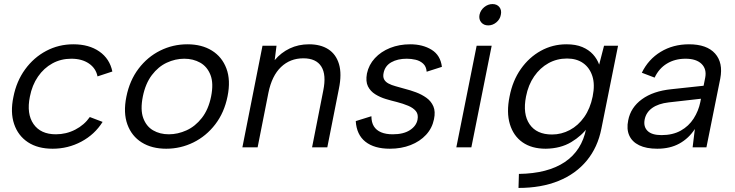

<svg xmlns="http://www.w3.org/2000/svg" viewBox="-20 -725 3616 945"><path d="M239 7Q166 7 117.5 -25Q69 -57 49.5 -114.5Q30 -172 46 -248Q61 -325 103.5 -383.5Q146 -442 207.5 -474.5Q269 -507 341 -507Q418 -507 469 -471.5Q520 -436 533 -373L460 -349Q452 -389 417.5 -412.5Q383 -436 331 -436Q280 -436 238 -413Q196 -390 167 -348Q138 -306 127 -249Q110 -165 145 -114.5Q180 -64 255 -64Q306 -64 350.5 -87Q395 -110 422 -149L485 -125Q446 -63 380.5 -28Q315 7 239 7Z M798 7Q727 7 677.5 -24Q628 -55 607 -112.5Q586 -170 602 -249Q618 -329 662 -387Q706 -445 768.5 -476Q831 -507 902 -507Q973 -507 1023 -476Q1073 -445 1094.5 -387.5Q1116 -330 1100 -251Q1084 -171 1039.5 -113Q995 -55 932 -24Q869 7 798 7ZM811 -64Q855 -64 898 -83.5Q941 -103 973.5 -144.5Q1006 -186 1019 -250Q1032 -315 1016 -356Q1000 -397 965.5 -416.5Q931 -436 887 -436Q843 -436 801 -416.5Q759 -397 727.5 -355.5Q696 -314 683 -250Q670 -185 685 -144Q700 -103 733.5 -83.5Q767 -64 811 -64Z M1272 -500H1341L1332 -429Q1363 -466 1406 -486.5Q1449 -507 1501 -507Q1558 -507 1596 -482.5Q1634 -458 1648.5 -409.5Q1663 -361 1648 -288L1591 0H1516L1571 -279Q1587 -357 1561.5 -397.5Q1536 -438 1473 -438Q1408 -438 1363 -395Q1318 -352 1301 -268L1248 0H1173Z M1808 -153Q1808 -123 1820 -103.5Q1832 -84 1855.5 -74Q1879 -64 1913 -64Q1966 -64 1997.5 -84.5Q2029 -105 2035 -136Q2040 -162 2027 -178Q2014 -194 1989 -204.5Q1964 -215 1933 -223Q1908 -229 1879.5 -237.5Q1851 -246 1827 -261Q1803 -276 1791 -300Q1779 -324 1786 -363Q1795 -406 1825 -438.5Q1855 -471 1900 -489Q1945 -507 1999 -507Q2061 -507 2104.5 -480Q2148 -453 2155 -396L2080 -372Q2078 -398 2062.5 -412Q2047 -426 2025.5 -431Q2004 -436 1982 -436Q1937 -436 1906 -418.5Q1875 -401 1868 -366Q1864 -347 1870.5 -334.5Q1877 -322 1892 -314Q1907 -306 1927.5 -300.5Q1948 -295 1972 -288Q2000 -281 2028 -270.5Q2056 -260 2079 -243.5Q2102 -227 2113 -201.5Q2124 -176 2116 -138Q2107 -94 2077 -61.5Q2047 -29 2001 -11Q1955 7 1899 7Q1822 7 1778.5 -27.5Q1735 -62 1731 -129Z M2326 -500H2400L2300 0H2226ZM2383 -600Q2361 -600 2348.5 -615Q2336 -630 2340 -652Q2345 -675 2363.5 -690Q2382 -705 2404 -705Q2426 -705 2438 -690Q2450 -675 2445 -652Q2441 -630 2423 -615Q2405 -600 2383 -600Z M2953 -500H3022L2940 -92Q2922 0 2868 65.5Q2814 131 2729 165.5Q2644 200 2532 200L2534 131Q2676 129 2760 72.5Q2844 16 2865 -92L2868 -103L2875 -101Q2844 -57 2791.5 -25.5Q2739 6 2666 7Q2597 7 2552 -24.5Q2507 -56 2489.5 -114Q2472 -172 2488 -250Q2503 -328 2543.5 -385.5Q2584 -443 2642 -475Q2700 -507 2768 -507Q2814 -507 2846 -493.5Q2878 -480 2898.5 -457.5Q2919 -435 2929 -407ZM2569 -250Q2552 -164 2586.5 -113.5Q2621 -63 2697 -63Q2743 -63 2784.5 -85Q2826 -107 2855.5 -149Q2885 -191 2897 -250Q2909 -309 2895.5 -350.5Q2882 -392 2850 -414.5Q2818 -437 2771 -437Q2721 -437 2679.5 -414Q2638 -391 2609 -349Q2580 -307 2569 -250Z M3389 0 3400 -90Q3370 -44 3324 -18.5Q3278 7 3215 7Q3161 7 3126 -10Q3091 -27 3077 -58.5Q3063 -90 3072 -133Q3084 -196 3139.5 -236.5Q3195 -277 3285 -286L3443 -303L3451 -343Q3459 -385 3433 -410.5Q3407 -436 3354 -436Q3302 -436 3262.5 -412Q3223 -388 3202 -343L3139 -367Q3171 -433 3232 -470Q3293 -507 3371 -507Q3459 -507 3499.5 -461.5Q3540 -416 3525 -338L3457 0ZM3430 -239 3271 -221Q3220 -215 3190 -193.5Q3160 -172 3153 -137Q3146 -102 3167 -81Q3188 -60 3236 -60Q3291 -60 3330.5 -82Q3370 -104 3394 -141.5Q3418 -179 3427 -223Z"/></svg>

Font: Albert Sans
Style: Italic
Weight: 400
Italic angle: -11.25°
Designer: Andreas Rasmussen
Foundry: a.Foundry
Version: Version 1.025